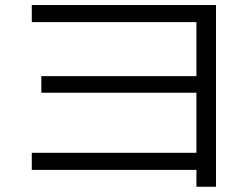

<svg xmlns="http://www.w3.org/2000/svg" viewBox="-20 -708 978 746"><path d="M743.2 -47.9H103.5V-114.3H743.2V-347.7H140.6V-412.1H743.2V-622.1H103.5V-688.5H819.3V17.6H743.2Z"/></svg>

Font: Pretendard JP
Style: Regular
Weight: 400
Designer: Base glyphs from Inter by Rasmus Andersson; Hangeul glyphs from Noto Sans CJK(Source Han Sans) by Jang Soo-young and Kan
Foundry: Kil Hyung-jin
Version: Version 1.309